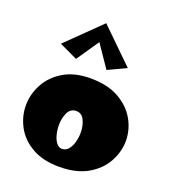

<svg xmlns="http://www.w3.org/2000/svg" viewBox="-138 -856 868 971"><g transform="rotate(20 295.5 -370.0)"><path d="M291 12Q203 12 144 -22Q85 -56 56 -110Q27 -164 27 -223Q27 -283 56.5 -338Q86 -393 144.5 -428Q203 -463 289 -463Q381 -463 442 -428.5Q503 -394 533.5 -340Q564 -286 564 -226Q564 -167 533.5 -112Q503 -57 442.5 -22.5Q382 12 291 12ZM273 -78Q293 -78 307 -94Q321 -110 328 -135.5Q335 -161 335 -187Q335 -224 321 -253.5Q307 -283 277 -283Q246 -283 232 -253Q218 -223 218 -186Q218 -160 224.5 -135Q231 -110 243.5 -94Q256 -78 273 -78ZM185 -530 87 -576 267 -752 447 -576 349 -530 267 -650Z"/></g></svg>

Font: Marhey ExtraBold
Style: Regular
Weight: 800
Designer: Nur Syamsi & Bustanul Arifin
Foundry: Namelatype
Version: Version 1.000; ttfautohint (v1.8.4.7-5d5b)